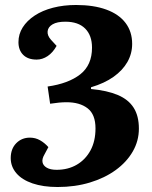

<svg xmlns="http://www.w3.org/2000/svg" viewBox="-20 -736 611 770"><path d="M510 -560Q510 -521 491 -487.5Q472 -454 435.5 -428Q399 -402 345 -386V-379Q410 -373 452.5 -355Q495 -337 516 -304Q537 -271 537 -220Q537 -171 512.5 -128.5Q488 -86 444 -54Q400 -22 340.5 -4Q281 14 211 14Q153 14 110.5 -0.5Q68 -15 45.5 -41.5Q23 -68 23 -102Q23 -139 45 -161.5Q67 -184 100 -184Q122 -184 140.5 -173.5Q159 -163 174 -146L158 -116Q148 -99 150.5 -85.5Q153 -72 167.5 -63.5Q182 -55 207 -55Q253 -55 288 -75.5Q323 -96 343 -133Q363 -170 363 -221Q363 -277 331.5 -301.5Q300 -326 247 -326Q232 -326 216.5 -324.5Q201 -323 181 -320L171 -389Q255 -401 302 -438Q349 -475 349 -545Q349 -594 321.5 -621.5Q294 -649 242 -649Q209 -649 191 -638.5Q173 -628 171 -611Q169 -594 184 -577L207 -552Q192 -525 171 -511Q150 -497 127 -497Q92 -497 73 -516Q54 -535 54 -567Q54 -599 71 -626Q88 -653 119 -673.5Q150 -694 192.5 -705Q235 -716 285 -716Q356 -716 406.5 -697.5Q457 -679 483.5 -644Q510 -609 510 -560Z"/></svg>

Font: Literata
Style: Bold Italic
Weight: 700
Italic angle: -2°
Designer: Latin by Veronika Burian and Jose Scaglione. Greek by Irene Vlachou. Cyrillic by Vera Evstafieva
Foundry: TypeTogether
Version: Version 3.103;gftools[0.9.29]